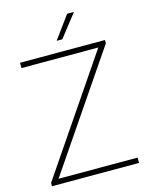

<svg xmlns="http://www.w3.org/2000/svg" viewBox="-137 -1029 863 1114"><g transform="rotate(-15 295.0 -472.0)"><path d="M33.5 0V-20L501.5 -708H40V-740H550V-720L81.5 -32H556.5V0ZM278 -808 377.5 -944H418.5L312 -808Z"/></g></svg>

Font: Encode Sans Semi Expanded Thin
Style: Regular
Weight: 100
Width: 6
Designer: Multiple Designers
Foundry: Impallari Type
Version: Version 3.000; ttfautohint (v1.8.3) -l 8 -r 50 -G 200 -x 14 